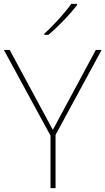

<svg xmlns="http://www.w3.org/2000/svg" viewBox="-20 -1065 545 992"><path d="M378 -1038V-1045H348C319 -1002 254 -931 209 -891V-885H230C283 -929 343 -993 378 -1038ZM253 -394 30 -807H0L241 -364V-93H267V-368L505 -807H475Z"/></svg>

Font: Noto Sans Telugu UI Thin
Style: Regular
Weight: 100
Designer: Jelle Bosma - Monotype Design Team
Foundry: Monotype Imaging Inc.
Version: Version 2.005